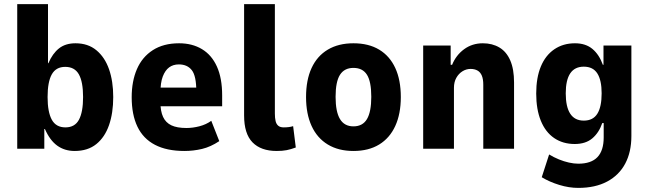

<svg xmlns="http://www.w3.org/2000/svg" viewBox="-20 -725 3162 936"><path d="M344 11Q295 11 259 -15Q223 -41 199 -96H196V0H64V-705H214V-417H216Q236 -464 267.5 -489Q299 -514 348 -514Q409 -514 450 -480Q491 -446 511.5 -387.5Q532 -329 532 -252Q532 -174 511.5 -115Q491 -56 449.5 -22.5Q408 11 344 11ZM299 -104Q345 -104 365 -141.5Q385 -179 385 -252Q385 -326 364.5 -362.5Q344 -399 298 -399Q253 -399 232.5 -362.5Q212 -326 212 -252Q212 -179 232.5 -141.5Q253 -104 299 -104Z M879 11Q793 11 735.5 -19Q678 -49 650 -107.5Q622 -166 622 -251Q622 -329 647.5 -388Q673 -447 725 -480.5Q777 -514 853 -514Q917 -514 964.5 -485.5Q1012 -457 1037.5 -400.5Q1063 -344 1063 -260V-207H742V-298H949L937 -280Q937 -355 915 -383Q893 -411 852 -411Q824 -411 804.5 -396.5Q785 -382 773.5 -352Q762 -322 762 -271V-228Q762 -183 775 -155Q788 -127 815.5 -114Q843 -101 889 -101Q920 -101 952.5 -109.5Q985 -118 1010 -136L1049 -37Q1007 -9 965 1Q923 11 879 11Z M1329 11Q1252 11 1211 -31Q1170 -73 1170 -162V-705H1320V-171Q1320 -150 1323.5 -135Q1327 -120 1336.5 -112Q1346 -104 1363 -104Q1376 -104 1388 -105.5Q1400 -107 1409 -110L1422 -6Q1398 3 1377.5 7Q1357 11 1329 11Z M1703 11Q1630 11 1578 -20.5Q1526 -52 1499 -111Q1472 -170 1472 -252Q1472 -335 1499 -393.5Q1526 -452 1578 -483Q1630 -514 1703 -514Q1777 -514 1828.5 -483Q1880 -452 1907 -393.5Q1934 -335 1934 -252Q1934 -170 1907 -111Q1880 -52 1828.5 -20.5Q1777 11 1703 11ZM1703 -109Q1748 -109 1769 -144.5Q1790 -180 1790 -253Q1790 -327 1769 -360.5Q1748 -394 1703 -394Q1659 -394 1637.5 -360.5Q1616 -327 1616 -253Q1616 -180 1637.5 -144.5Q1659 -109 1703 -109Z M2043 0V-503H2177V-409H2184Q2203 -456 2242.5 -485Q2282 -514 2334 -514Q2380 -514 2414.5 -493.5Q2449 -473 2467.5 -430.5Q2486 -388 2486 -323V0H2336V-312Q2336 -339 2329 -356Q2322 -373 2308 -381Q2294 -389 2274 -389Q2253 -389 2234.5 -377.5Q2216 -366 2204.5 -345.5Q2193 -325 2193 -297V0Z M2799 191Q2754 191 2706.5 176.5Q2659 162 2621 139L2657 28Q2680 42 2704.5 52Q2729 62 2753.5 67.5Q2778 73 2799 73Q2862 73 2892.5 41Q2923 9 2923 -55V-125H2916Q2900 -78 2867.5 -50.5Q2835 -23 2782 -23Q2724 -23 2681.5 -52Q2639 -81 2616.5 -136.5Q2594 -192 2594 -269Q2594 -346 2616.5 -400.5Q2639 -455 2682 -484.5Q2725 -514 2783 -514Q2835 -514 2868 -486.5Q2901 -459 2919 -409H2922V-503H3058V-62Q3058 16 3028 72.5Q2998 129 2940 160Q2882 191 2799 191ZM2826 -137Q2871 -137 2892 -170.5Q2913 -204 2913 -270Q2913 -334 2892 -367Q2871 -400 2826 -400Q2782 -400 2760 -367.5Q2738 -335 2738 -270Q2738 -204 2760 -170.5Q2782 -137 2826 -137Z"/></svg>

Font: Nunito Sans 7pt Condensed ExtraBold
Style: Regular
Weight: 800
Width: 3
Designer: Vernon Adams
Foundry: Vernon Adams
Version: Version 3.101;gftools[0.9.27]